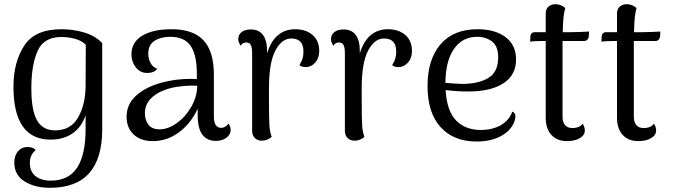

<svg xmlns="http://www.w3.org/2000/svg" viewBox="-20 -660 3198 913"><path d="M48 113Q48 80 65.5 59.5Q83 39 110 39Q138 39 150 54Q122 75 122 115Q122 156 149 177.5Q176 199 221 199Q306 199 346.5 137.5Q387 76 387 -45V-113Q369 -57 326 -26.5Q283 4 221 4Q44 4 44 -248Q44 -363 94.5 -442Q145 -521 272 -521Q328 -521 380.5 -505.5Q433 -490 466 -455V-45Q466 233 218 233Q145 233 96.5 202.5Q48 172 48 113ZM387 -248 388 -447Q371 -465 340 -474.5Q309 -484 271 -484Q188 -484 158.5 -417Q129 -350 129 -240Q129 -134 156.5 -87Q184 -40 242 -40Q316 -40 351 -101Q386 -162 387 -248Z M1077 -42Q1077 -20 1056.5 -5Q1036 10 1007 10Q964 10 942 -20Q920 -50 920 -114V-143Q887 -72 830.5 -30.5Q774 11 707 11Q649 11 615.5 -20.5Q582 -52 582 -105Q582 -164 627 -205Q672 -246 748 -267Q815 -285 887 -285Q907 -285 916 -284V-310Q916 -399 886.5 -442Q857 -485 789 -485Q745 -485 715 -466Q685 -447 685 -404Q685 -381 695.5 -361Q706 -341 728 -333Q712 -313 680 -313Q647 -313 626 -339.5Q605 -366 605 -401Q605 -459 656 -490Q707 -521 796 -521Q899 -521 948 -468Q997 -415 997 -305V-105Q997 -52 1033 -52Q1041 -52 1051 -57.5Q1061 -63 1066 -73Q1077 -58 1077 -42ZM918 -252 895 -253Q860 -253 824 -247.5Q788 -242 763 -232Q719 -216 694 -188Q669 -160 669 -122Q669 -89 686 -67Q703 -45 739 -45Q779 -45 820.5 -74.5Q862 -104 889.5 -152Q917 -200 918 -252Z M1498 -417Q1498 -384 1479 -362.5Q1460 -341 1434 -341Q1412 -341 1404 -351Q1415 -368 1419 -382.5Q1423 -397 1423 -415Q1423 -477 1365 -477Q1320 -477 1289.5 -419.5Q1259 -362 1259 -241V-187Q1259 -97 1261 -65Q1263 -33 1272 -9Q1251 9 1225 9Q1205 9 1192 -3.5Q1179 -16 1179 -38V-406Q1179 -434 1172.5 -446Q1166 -458 1151 -458Q1132 -458 1125 -442Q1113 -459 1113 -474Q1113 -495 1129 -507.5Q1145 -520 1173 -520Q1212 -520 1231.5 -492.5Q1251 -465 1250 -411V-406Q1267 -463 1301 -492Q1335 -521 1383 -521Q1435 -521 1466.5 -493.5Q1498 -466 1498 -417Z M1939 -417Q1939 -384 1920 -362.5Q1901 -341 1875 -341Q1853 -341 1845 -351Q1856 -368 1860 -382.5Q1864 -397 1864 -415Q1864 -477 1806 -477Q1761 -477 1730.5 -419.5Q1700 -362 1700 -241V-187Q1700 -97 1702 -65Q1704 -33 1713 -9Q1692 9 1666 9Q1646 9 1633 -3.5Q1620 -16 1620 -38V-406Q1620 -434 1613.5 -446Q1607 -458 1592 -458Q1573 -458 1566 -442Q1554 -459 1554 -474Q1554 -495 1570 -507.5Q1586 -520 1614 -520Q1653 -520 1672.5 -492.5Q1692 -465 1691 -411V-406Q1708 -463 1742 -492Q1776 -521 1824 -521Q1876 -521 1907.5 -493.5Q1939 -466 1939 -417Z M2431 -106Q2431 -96 2425 -79Q2406 -35 2358.5 -11Q2311 13 2247 13Q2137 13 2075 -55.5Q2013 -124 2013 -251Q2013 -377 2074.5 -449Q2136 -521 2251 -521Q2334 -521 2384 -483.5Q2434 -446 2434 -377Q2434 -303 2374 -264Q2314 -225 2207 -225Q2148 -225 2099 -232Q2105 -131 2149.5 -86.5Q2194 -42 2266 -42Q2321 -42 2361 -64.5Q2401 -87 2416 -129Q2431 -124 2431 -106ZM2098 -266Q2146 -262 2176 -261Q2256 -261 2302.5 -289.5Q2349 -318 2349 -387Q2349 -440 2320 -462.5Q2291 -485 2248 -485Q2180 -485 2139.5 -428.5Q2099 -372 2098 -266Z M2781 -510 2780 -488Q2779 -478 2773 -471.5Q2767 -465 2758 -465H2655V-427V-105Q2655 -79 2667 -65Q2679 -51 2703 -51Q2718 -51 2731.5 -56.5Q2745 -62 2750 -72Q2761 -57 2761 -40Q2761 -17 2737 -3Q2713 11 2676 11Q2629 11 2602 -18.5Q2575 -48 2575 -100V-465H2561Q2520 -465 2501 -462L2502 -485Q2503 -507 2524 -507H2575V-596Q2575 -617 2588 -628.5Q2601 -640 2622 -640Q2647 -640 2668 -622Q2657 -588 2656 -507H2696Q2712 -507 2738.5 -508Q2765 -509 2781 -510Z M3120 -510 3119 -488Q3118 -478 3112 -471.5Q3106 -465 3097 -465H2994V-427V-105Q2994 -79 3006 -65Q3018 -51 3042 -51Q3057 -51 3070.5 -56.5Q3084 -62 3089 -72Q3100 -57 3100 -40Q3100 -17 3076 -3Q3052 11 3015 11Q2968 11 2941 -18.5Q2914 -48 2914 -100V-465H2900Q2859 -465 2840 -462L2841 -485Q2842 -507 2863 -507H2914V-596Q2914 -617 2927 -628.5Q2940 -640 2961 -640Q2986 -640 3007 -622Q2996 -588 2995 -507H3035Q3051 -507 3077.5 -508Q3104 -509 3120 -510Z"/></svg>

Font: Arima Madurai
Style: Regular
Weight: 400
Designer: Joana Correia and Natanael Gama
Foundry: NDISCOVER
Version: Version 1.019